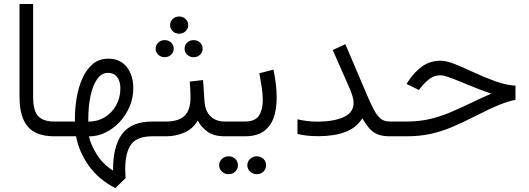

<svg xmlns="http://www.w3.org/2000/svg" viewBox="-20 -685 2658 965"><path d="M78.1 -665H146.5V-198.2Q146.5 -127.4 172.4 -100.8Q198.2 -74.2 251.5 -74.2H268.1V0H251.5Q162.1 0 120.1 -48.3Q78.1 -96.7 78.1 -198.2Z M248.5 0V-74.2H356.4V-86.4Q356.4 -140.1 365.5 -193.8Q374.5 -247.6 394.5 -292Q414.6 -336.4 446.5 -363.3Q478.5 -390.1 524.4 -390.1Q583.5 -390.1 616.7 -348.6Q649.9 -307.1 649.9 -240.7Q649.9 -194.3 632.1 -151.1Q614.3 -107.9 583 -73.7Q551.8 -39.6 511.7 -19.5Q471.7 0.5 426.8 0.5Q436 42 466.6 91.3Q497.1 140.6 548.3 172.4Q546.9 52.7 593 -10.7Q639.2 -74.2 746.6 -74.2H766.1V0H745.6Q669.4 0 639.4 40.5Q609.4 81.1 609.4 164.1Q609.4 173.8 610.1 186.5Q610.8 199.2 611.3 210.4L559.6 260.3Q475.6 217.3 426.3 147.9Q377 78.6 362.3 0ZM523.4 -318.8Q490.7 -318.8 468.5 -287.6Q446.3 -256.3 435.1 -203.6Q423.8 -150.9 423.8 -86.9V-73.7Q470.2 -73.7 506.6 -95.9Q543 -118.2 564 -156.2Q585 -194.3 585 -240.7Q585 -276.9 568.6 -297.9Q552.2 -318.8 523.4 -318.8Z M835 -558.6Q835 -577.1 848.1 -589.6Q861.3 -602.1 880.4 -602.1Q899.4 -602.1 912.6 -589.6Q925.8 -577.1 925.8 -558.6Q925.8 -540.5 912.6 -528.1Q899.4 -515.6 880.4 -515.6Q861.3 -515.6 848.1 -528.1Q835 -540.5 835 -558.6ZM907.7 -440.4Q907.7 -458.5 920.9 -470.9Q934.1 -483.4 953.1 -483.4Q972.2 -483.4 985.4 -471.2Q998.5 -459 998.5 -440.4Q998.5 -422.4 985.4 -409.9Q972.2 -397.5 953.1 -397.5Q934.1 -397.5 920.9 -409.9Q907.7 -422.4 907.7 -440.4ZM762.2 -440.4Q762.2 -458.5 775.4 -470.9Q788.6 -483.4 807.6 -483.4Q826.7 -483.4 839.8 -471.2Q853 -459 853 -440.4Q853 -422.4 839.8 -409.9Q826.7 -397.5 807.6 -397.5Q788.6 -397.5 775.4 -409.9Q762.2 -422.4 762.2 -440.4ZM746.6 -74.2H814.5Q877.4 -74.2 907.5 -103Q937.5 -131.8 937.5 -194.8Q937.5 -216.8 936.3 -236.6Q935.1 -256.3 933.6 -274.9L1000.5 -282.7L1007.8 -176.3Q1011.2 -126.5 1038.3 -100.3Q1065.4 -74.2 1109.9 -74.2H1124.5V0H1108.9Q1054.7 0 1022.2 -23.7Q989.7 -47.4 974.1 -79.6Q950.7 -38.6 908 -19.3Q865.2 0 814.5 0H746.6Z M1104 -74.2H1210Q1262.2 -74.2 1281.5 -104Q1300.8 -133.8 1300.8 -181.6Q1300.8 -211.4 1295.4 -246.8Q1290 -282.2 1283.7 -316.9L1354.5 -335Q1370.6 -258.8 1370.6 -193.8Q1370.6 -136.7 1355.2 -93Q1339.8 -49.3 1304.7 -24.7Q1269.5 0 1210.9 0H1104ZM1223.1 145.5Q1223.1 127 1237.1 113.8Q1251 100.6 1270.5 100.6Q1290.5 100.6 1304 113.5Q1317.4 126.5 1317.4 145.5Q1317.4 164.6 1304 177.5Q1290.5 190.4 1270.5 190.4Q1251 190.4 1237.1 177.2Q1223.1 164.1 1223.1 145.5ZM1081.5 145.5Q1081.5 127 1095.2 113.8Q1108.9 100.6 1128.9 100.6Q1148.9 100.6 1162.4 113.5Q1175.8 126.5 1175.8 145.5Q1175.8 164.6 1162.4 177.5Q1148.9 190.4 1128.9 190.4Q1108.9 190.4 1095.2 177.2Q1081.5 164.1 1081.5 145.5Z M1757.3 -168.5Q1757.3 -183.6 1750.7 -204.3Q1744.1 -225.1 1735.8 -244.1L1652.3 -433.6L1715.8 -462.9L1823.7 -209.5Q1844.7 -160.2 1860.8 -130.4Q1877 -100.6 1894.8 -87.4Q1912.6 -74.2 1938 -74.2H1960.9V0H1938Q1899.4 0 1875.2 -11Q1851.1 -22 1834.2 -42.2Q1817.4 -62.5 1800.8 -90.3Q1771.5 -42.5 1715.1 -21.5Q1658.7 -0.5 1581.1 -0.5Q1548.8 -0.5 1523.2 -3.4Q1497.6 -6.3 1475.1 -11.7V-85.4Q1502.4 -79.1 1526.4 -76.4Q1550.3 -73.7 1573.7 -73.7Q1658.7 -73.7 1708 -96.7Q1757.3 -119.6 1757.3 -168.5Z M1941.4 -74.2H2024.4Q2084.5 -74.2 2135.5 -85.7Q2186.5 -97.2 2234.9 -116.9Q2283.2 -136.7 2335.2 -161.9Q2387.2 -187 2449.2 -214.4Q2411.1 -227.1 2371.6 -242.9Q2332 -258.8 2296.6 -273.4Q2261.2 -288.1 2234.4 -297.4Q2207.5 -306.6 2194.8 -306.6Q2162.6 -306.6 2139.2 -288.8Q2115.7 -271 2096.2 -246.6L2085.4 -232.9L2023.4 -263.2L2029.8 -273.4Q2061.5 -322.3 2101.6 -351.1Q2141.6 -379.9 2195.3 -379.9Q2224.1 -379.9 2268.1 -362.1Q2312 -344.2 2364 -320.1Q2416 -295.9 2469.5 -276.6Q2522.9 -257.3 2570.8 -254.4V-183.1Q2537.6 -177.2 2491 -158.7Q2444.3 -140.1 2371.1 -102.5Q2306.2 -69.3 2251.7 -46.4Q2197.3 -23.4 2142.8 -11.7Q2088.4 0 2022.9 0H1941.4Z"/></svg>

Font: Vazirmatn RD FD Light
Style: Regular
Weight: 300
Designer: Saber Rastikerdar
Foundry: Saber Rastikerdar
Version: Version 33.003